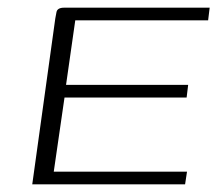

<svg xmlns="http://www.w3.org/2000/svg" viewBox="-20 -480 570 500"><path d="M64 0 124 -432Q126 -442 127 -448Q128 -454 133 -457Q138 -460 147 -460H526L522 -427H176L152 -259H470L466 -226H148L120 -33H467L462 0Z"/></svg>

Font: Genos Thin Light
Style: Italic
Weight: 300
Italic angle: -8°
Version: Version 1.010